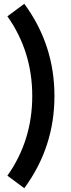

<svg xmlns="http://www.w3.org/2000/svg" viewBox="-20 -796 375 1012"><path d="M19 130Q150 -55 150 -290Q150 -525 19 -710L108 -776Q267 -560 267 -290Q267 -20 108 196Z"/></svg>

Font: Oxanium ExtraLight SemiBold
Style: Regular
Weight: 600
Version: Version 2.000